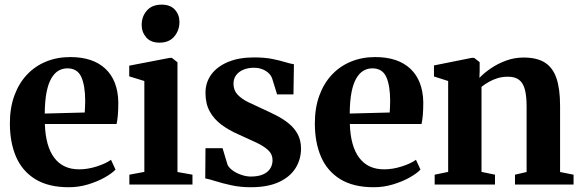

<svg xmlns="http://www.w3.org/2000/svg" viewBox="-20 -794 2499 826"><path d="M276 11.5Q188.5 11.5 132.2 -23Q76 -57.5 49.2 -119.2Q22.5 -181 22.5 -263Q22.5 -330 41.8 -382.8Q61 -435.5 95.8 -472.5Q130.5 -509.5 178 -529Q225.5 -548.5 282 -548.5Q380 -548.5 433.5 -498.2Q487 -448 489 -354.5Q489 -322 487 -298.8Q485 -275.5 481.5 -260.5H173Q174.5 -213 184.5 -176.8Q194.5 -140.5 213 -115.8Q231.5 -91 258.2 -78.2Q285 -65.5 321 -65.5Q357.5 -65.5 396.5 -78Q435.5 -90.5 457.5 -106.5L477 -64.5Q461.5 -48 430.5 -30.5Q399.5 -13 359.2 -0.8Q319 11.5 276 11.5ZM172.5 -305.5 344.5 -310Q345.5 -322.5 345.8 -334.8Q346 -347 346.5 -359.5Q346.5 -425.5 329.8 -462.8Q313 -500 270 -500Q249 -500 231.5 -489.8Q214 -479.5 200.8 -456.8Q187.5 -434 180.2 -396.8Q173 -359.5 172.5 -305.5Z M536.5 0V-42.5L601 -54.5V-445.5L536 -465.5V-511.5L710 -545H719.5L743.5 -526V-54L808 -42.5V0ZM665.5 -610.5Q628.5 -610.5 609 -633.2Q589.5 -656 589.5 -686.5Q589.5 -723 611.8 -748.5Q634 -774 675 -774H676Q713 -774 732.5 -752.2Q752 -730.5 752 -699.5Q752 -663.5 729.8 -637Q707.5 -610.5 666.5 -610.5Z M1058.5 11.5Q1014.5 11.5 976.2 3.2Q938 -5 909 -14.2Q880 -23.5 863 -26.5L864 -156.5H937.5L959 -85Q965.5 -71.5 981.8 -60Q998 -48.5 1019 -41.5Q1040 -34.5 1059 -34.5Q1090.5 -34.5 1111.2 -43.5Q1132 -52.5 1142.2 -68.5Q1152.5 -84.5 1152.5 -105Q1152.5 -130 1134.5 -147.2Q1116.5 -164.5 1084 -180Q1051.5 -195.5 1006.5 -215.5Q965 -233.5 932.8 -257.5Q900.5 -281.5 882.2 -314.8Q864 -348 864 -394.5Q864 -439.5 889.2 -473.8Q914.5 -508 961.2 -527.5Q1008 -547 1072.5 -547Q1118.5 -547 1151 -540.5Q1183.5 -534 1206 -527Q1228.5 -520 1244.5 -517.5L1242.5 -388H1172L1151 -456Q1146 -470 1134.8 -480.2Q1123.5 -490.5 1107.5 -496.5Q1091.5 -502.5 1072 -502.5Q1047 -502.5 1027.2 -494.2Q1007.5 -486 996 -470.8Q984.5 -455.5 984.5 -434Q984.5 -405.5 1002.2 -386.8Q1020 -368 1048.5 -354.2Q1077 -340.5 1109 -326Q1140 -312 1169.8 -296.8Q1199.5 -281.5 1223.2 -262Q1247 -242.5 1261 -216.2Q1275 -190 1275 -154.5Q1275 -108.5 1251.5 -70.8Q1228 -33 1180 -10.8Q1132 11.5 1058.5 11.5Z M1588 11.5Q1500.5 11.5 1444.2 -23Q1388 -57.5 1361.2 -119.2Q1334.5 -181 1334.5 -263Q1334.5 -330 1353.8 -382.8Q1373 -435.5 1407.8 -472.5Q1442.5 -509.5 1490 -529Q1537.5 -548.5 1594 -548.5Q1692 -548.5 1745.5 -498.2Q1799 -448 1801 -354.5Q1801 -322 1799 -298.8Q1797 -275.5 1793.5 -260.5H1485Q1486.5 -213 1496.5 -176.8Q1506.5 -140.5 1525 -115.8Q1543.5 -91 1570.2 -78.2Q1597 -65.5 1633 -65.5Q1669.5 -65.5 1708.5 -78Q1747.5 -90.5 1769.5 -106.5L1789 -64.5Q1773.5 -48 1742.5 -30.5Q1711.5 -13 1671.2 -0.8Q1631 11.5 1588 11.5ZM1484.5 -305.5 1656.5 -310Q1657.5 -322.5 1657.8 -334.8Q1658 -347 1658.5 -359.5Q1658.5 -425.5 1641.8 -462.8Q1625 -500 1582 -500Q1561 -500 1543.5 -489.8Q1526 -479.5 1512.8 -456.8Q1499.5 -434 1492.2 -396.8Q1485 -359.5 1484.5 -305.5Z M1908 -54.5V-445.5L1847 -465V-512.5L2009 -545H2020L2043.5 -526.5V-488L2042.5 -459Q2062.5 -480 2091.8 -500Q2121 -520 2157 -533.2Q2193 -546.5 2232.5 -546.5Q2289.5 -546.5 2323.8 -525Q2358 -503.5 2373.8 -457.8Q2389.5 -412 2389.5 -338.5V-54L2447.5 -42.5V0H2195.5V-42.5L2245.5 -54V-336Q2245.5 -380 2238.2 -408.2Q2231 -436.5 2213.5 -450.2Q2196 -464 2165 -464Q2140.5 -464 2119.8 -457.5Q2099 -451 2082 -441Q2065 -431 2051.5 -420.5V-54.5L2109.5 -42.5V0H1850V-42.5Z"/></svg>

Font: Merriweather 72pt
Style: Bold
Weight: 700
Version: Version 2.100